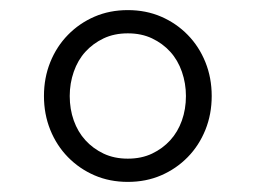

<svg xmlns="http://www.w3.org/2000/svg" viewBox="-20 -730 506 380"><path d="M233 -370Q197 -370 167 -383Q137 -396 114.5 -419Q92 -442 79.5 -473Q67 -504 67 -540Q67 -576 79.5 -607Q92 -638 114.5 -661Q137 -684 167 -697Q197 -710 233 -710Q269 -710 299 -697Q329 -684 351.5 -661Q374 -638 386.5 -607Q399 -576 399 -540Q399 -504 386.5 -473Q374 -442 351.5 -419Q329 -396 299 -383Q269 -370 233 -370ZM233 -416Q260 -416 281 -426Q302 -436 317 -452.5Q332 -469 340 -491.5Q348 -514 348 -540Q348 -565 340 -588Q332 -611 317 -627.5Q302 -644 281 -654Q260 -664 233 -664Q206 -664 185 -654Q164 -644 149 -627.5Q134 -611 126 -588Q118 -565 118 -540Q118 -514 126 -491.5Q134 -469 149 -452.5Q164 -436 185 -426Q206 -416 233 -416Z"/></svg>

Font: IBM Plex Sans Devanagari Light
Style: Regular
Weight: 300
Designer: Mike Abbink, Paul van der Laan, Pieter van Rosmalen, Erin McLaughlin
Foundry: Bold Monday
Version: Version 1.1